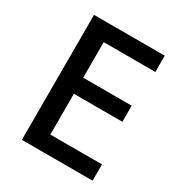

<svg xmlns="http://www.w3.org/2000/svg" viewBox="-169 -832 892 950"><g transform="rotate(30 277.5 -357.0)"><path d="M497 0H93V-714H497V-621H202V-418H479V-326H202V-93H497Z"/></g></svg>

Font: Noto Sans Myanmar UI Medium
Style: Regular
Weight: 500
Designer: Monotype Design Team
Foundry: Monotype Imaging Inc.
Version: Version 2.103; ttfautohint (v1.8.4.7-5d5b)